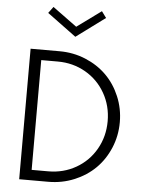

<svg xmlns="http://www.w3.org/2000/svg" viewBox="-64 -1050 813 1099"><g transform="rotate(5 342.5 -500.0)"><path d="M255.4 0H88.4V-750H255.4Q334.5 -750 404.5 -720.9Q474.6 -691.9 524.9 -642.1Q575.2 -592.3 604.5 -522.7Q633.8 -453.1 633.8 -375Q633.8 -296.9 604.5 -227.3Q575.2 -157.7 524.9 -107.9Q474.6 -58.1 404.5 -29.1Q334.5 0 255.4 0ZM250 -690.4H154.8V-59.6H250Q337.4 -59.6 409.4 -100.8Q481.4 -142.1 522.7 -214.6Q564 -287.1 564 -375Q564 -462.9 522.7 -535.4Q481.4 -607.9 409.4 -649.2Q337.4 -690.4 250 -690.4ZM170.9 -962.9 198.2 -999.5 337.4 -897.9 476.6 -999.5 503.4 -962.9 337.4 -840.3Z"/></g></svg>

Font: Spartan MB
Style: Regular
Weight: 400
Designer: Matt Bailey, Mirko Velimirovic
Foundry: Matt Bailey
Version: Version 1.005